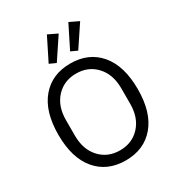

<svg xmlns="http://www.w3.org/2000/svg" viewBox="-220 -1088 1148 1240"><g transform="rotate(-30 354.0 -468.0)"><path d="M281 -756 233 -778 318 -948 387 -915ZM441 -756 393 -778 478 -948 547 -915ZM570.5 -82Q491 12 354 12Q217 12 137.5 -82Q58 -176 58 -349Q58 -522 137.5 -616Q217 -710 354 -710Q491 -710 570.5 -616Q650 -522 650 -349Q650 -176 570.5 -82ZM560 -291V-407Q560 -510 502.5 -572.5Q445 -635 354 -635Q263 -635 205.5 -572.5Q148 -510 148 -407V-291Q148 -188 205.5 -125.5Q263 -63 354 -63Q445 -63 502.5 -125.5Q560 -188 560 -291Z"/></g></svg>

Font: Anuphan
Style: Regular
Weight: 400
Designer: Mike Abbink, Paul van der Laan, Pieter van Rosmalen, Mint Tantisuwanna
Foundry: Bold Monday; Cadson Demak
Version: Version 3.002;hotconv 1.0.109;makeotfexe 2.5.65596